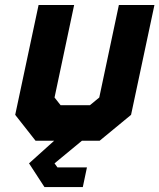

<svg xmlns="http://www.w3.org/2000/svg" viewBox="-20 -560 634 764"><path d="M157 184.5 95.5 90 195.5 0H121.5L40.5 -103L133.5 -540H275L197 -172L221 -141.5H338L375 -172L453 -540H594.5L501.5 -103L376.5 0H306L197 90L208.5 106H326L309.5 184.5ZM180.5 145H276.5H276H180.5L146 90L331.5 -71H359L440 -142L509.5 -470V-469.5L440 -142L359 -71H175L119 -142L188.5 -470V-469.5L119 -142L175 -71H331.5L146 90Z"/></svg>

Font: Tourney Black
Style: Italic
Weight: 900
Italic angle: -12°
Version: Version 1.015